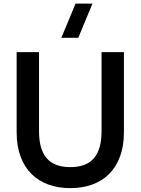

<svg xmlns="http://www.w3.org/2000/svg" viewBox="-20 -1002 760 1038"><path d="M311.5 -797.5 388.5 -982.5H480L403 -797.5ZM360 15Q295 15 241.8 -4.2Q188.5 -23.5 150.2 -61.5Q112 -99.5 91 -156.2Q70 -213 70 -287.5V-720H191V-292.5Q191 -194.5 232.5 -146.5Q274 -98.5 360 -98.5Q446.5 -98.5 487.8 -146.5Q529 -194.5 529 -292.5V-720H650V-287.5Q650 -213 629 -156.2Q608 -99.5 570 -61.5Q532 -23.5 478.5 -4.2Q425 15 360 15Z"/></svg>

Font: Vela Sans Bd
Style: Bold
Weight: 700
Designer: Principal design: Mikhail Sharanda - project Manrope.
Design modification: Ravid Balaliev
Foundry: Mikhail Sharanda
Version: Version 1.001